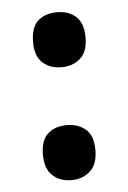

<svg xmlns="http://www.w3.org/2000/svg" viewBox="-42 -580 355 532"><g transform="rotate(-5 136.0 -313.5)"><path d="M63 -470Q63 -511 83 -529Q103 -547 136 -547Q168 -547 188.5 -529Q209 -511 209 -470Q209 -431 188 -412.5Q167 -394 136 -394Q104 -394 83.5 -412.5Q63 -431 63 -470ZM63 -157Q63 -197 83 -215Q103 -233 136 -233Q167 -233 188 -215.5Q209 -198 209 -157Q209 -118 188 -99Q167 -80 136 -80Q104 -80 83.5 -99Q63 -118 63 -157Z"/></g></svg>

Font: Noto Sans Telugu UI SemiCondensed SemiBold
Style: Regular
Weight: 600
Width: 4
Designer: Jelle Bosma - Monotype Design Team
Foundry: Monotype Imaging Inc.
Version: Version 2.005; ttfautohint (v1.8.4.7-5d5b)